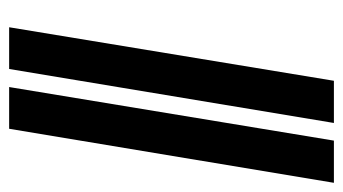

<svg xmlns="http://www.w3.org/2000/svg" viewBox="-185 -565 750 420"><g transform="rotate(90 190.0 -355.0)"><path d="M249 -710.4 130.9 0H39.6L156.7 -710.4ZM379.9 -710.4 261.7 0H170.4L287.6 -710.4Z"/></g></svg>

Font: Inter Tight ExtraBold
Style: Italic
Weight: 800
Italic angle: -9.39999°
Designer: Rasmus Andersson
Foundry: rsms
Version: Version 3.004